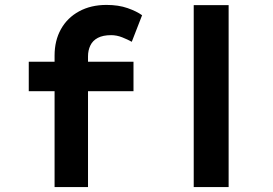

<svg xmlns="http://www.w3.org/2000/svg" viewBox="-20 -761 1110 781"><path d="M202 0V-535Q202 -596 228 -642.5Q254 -689 302 -715Q350 -741 413 -741Q462 -741 499 -728Q536 -715 558 -699L516 -591Q500 -600 477.5 -609Q455 -618 432 -618Q399 -618 378 -607Q357 -596 347.5 -576Q338 -556 338 -532V0H270Q251 0 234 0Q217 0 202 0ZM97 -390V-510H523V-390ZM768 0V-740H910V0Z"/></svg>

Font: Lexend Mega SemiBold
Style: Regular
Weight: 600
Designer: Bonnie Shaver-Troup, Thomas Jockin
Foundry: Lexend
Version: Version 1.007